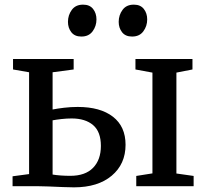

<svg xmlns="http://www.w3.org/2000/svg" viewBox="-20 -800 886 825"><path d="M565.5 0V-44L635 -55V-488L562 -501.5V-546.5H807V-501.5L738 -488V-54.5L812 -44V0ZM34 0V-42.5L105 -52V-489.5L36 -501.5V-546.5H296.5V-501.5L206 -489.5V-329.5Q226 -333.5 255 -337Q284 -340.5 314 -340.5Q411 -340.5 465.2 -298.5Q519.5 -256.5 519.5 -178Q519.5 -95 460 -45Q400.5 5 298 5Q281 5 250.2 3.8Q219.5 2.5 188.5 1.2Q157.5 0 140 0ZM282 -44.5Q346.5 -44.5 380 -79Q413.5 -113.5 413.5 -173Q413.5 -234 380 -262.5Q346.5 -291 288 -291Q266.5 -291 244.2 -288.5Q222 -286 206 -283V-50Q220.5 -47.5 240.5 -46Q260.5 -44.5 282 -44.5ZM329 -643Q301 -643 286.5 -661.5Q272 -680 272 -706Q272 -735 288.5 -757.5Q305 -780 336.5 -780H337.5Q365.5 -780 380 -761.5Q394.5 -743 394.5 -716.5Q394.5 -688 378 -665.5Q361.5 -643 330 -643ZM547 -643Q519 -643 504.5 -661.5Q490 -680 490 -706Q490 -735 506.5 -757.5Q523 -780 554.5 -780H555.5Q583.5 -780 598 -761.5Q612.5 -743 612.5 -716.5Q612.5 -688 596 -665.5Q579.5 -643 548 -643Z"/></svg>

Font: Merriweather Text
Style: Regular
Weight: 400
Designer: Eben Sorkin
Foundry: Eben Sorkin
Version: Version 2.100; ttfautohint (v1.7.19-72a1) -l 8 -r 50 -G 200 